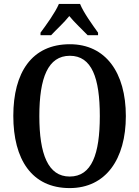

<svg xmlns="http://www.w3.org/2000/svg" viewBox="-20 -951 711 981"><path d="M187 -784V-771H241C267 -799 308 -836 334 -869C360 -837 403 -797 428 -771H481V-784C454 -822 407 -886 389 -931H281C262 -886 215 -822 187 -784ZM336 10C520 10 623 -137 623 -358C623 -580 520 -725 337 -725C142 -725 48 -580 48 -359C48 -137 142 10 336 10ZM336 -49C225 -49 181 -164 181 -358C181 -553 225 -666 337 -666C449 -666 490 -553 490 -358C490 -164 449 -49 336 -49Z"/></svg>

Font: Noto Serif Sinhala Condensed SemiBold
Style: Regular
Weight: 600
Width: 3
Designer: Jelle Bosma - Monotype Design Team
Foundry: Monotype Imaging Inc.
Version: Version 2.007